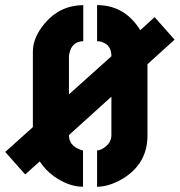

<svg xmlns="http://www.w3.org/2000/svg" viewBox="-20 -708 686 733"><path d="M0 -127.9 105.5 -222.7V-511.7Q105.5 -563.5 149.4 -617.2Q208 -687.5 297.9 -688.5V-550.8Q254.9 -549.8 245.1 -504.9Q243.2 -497.1 243.2 -490.2V-347.7L405.3 -493.2Q405.3 -535.2 371.1 -546.9Q362.3 -550.8 350.6 -550.8V-688.5Q451.2 -688.5 509.8 -601.6Q513.7 -596.7 515.6 -592.8L570.3 -642.6L646.5 -556.6L543 -462.9V-190.4Q543 -82 446.3 -24.4Q395.5 4.9 350.6 4.9V-133.8Q366.2 -133.8 385.7 -150.4Q404.3 -167 405.3 -190.4V-338.9L243.2 -192.4Q243.2 -152.3 286.1 -136.7Q293 -133.8 296.9 -133.8V4.9Q242.2 4.9 185.5 -35.2Q152.3 -59.6 131.8 -91.8L76.2 -42Z"/></svg>

Font: Post No Bills Jaffna ExtraBold
Style: Regular
Weight: 800
Designer: Kosala Senevirathne, Siva Puranthara, Lasantha Premarathna, Tharique Azeez
Foundry: Mooniak
Version: Version 1.220 ; ttfautohint (v1.6)